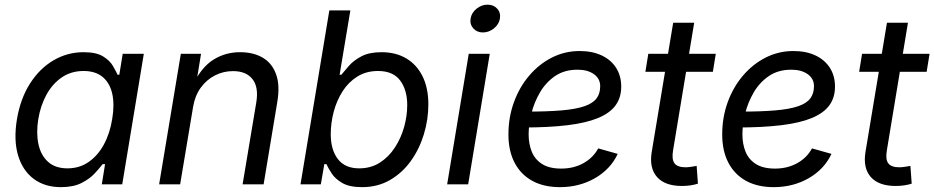

<svg xmlns="http://www.w3.org/2000/svg" viewBox="-20 -771 3908 803"><path d="M234.9 11.7Q167 11.7 120.6 -23.2Q74.2 -58.1 55.4 -121.8Q36.6 -185.5 50.8 -272Q65.4 -358.9 105.5 -421.6Q145.5 -484.4 203.6 -518.6Q261.7 -552.7 329.6 -552.7Q382.3 -552.7 410.6 -535.4Q439 -518.1 451.9 -495.8Q464.8 -473.6 471.7 -458.5H479L493.2 -545.9H581.5L491.2 0H405.8L419.4 -84.5H409.2Q397 -68.4 376 -45.7Q355 -22.9 320.8 -5.6Q286.6 11.7 234.9 11.7ZM262.2 -66.9Q312 -66.9 350.3 -93.3Q388.7 -119.6 414.1 -166Q439.5 -212.4 449.2 -272.9Q459.5 -333.5 449.5 -378.7Q439.5 -423.8 409.4 -449Q379.4 -474.1 329.6 -474.1Q277.3 -474.1 238 -447Q198.7 -419.9 174.1 -374.5Q149.4 -329.1 140.1 -272.9Q130.9 -215.8 140.6 -168.9Q150.4 -122.1 180.7 -94.5Q210.9 -66.9 262.2 -66.9Z M787.6 -324.2 733.4 0H645.5L736.3 -545.9H820.8L799.3 -413.6L786.6 -416.5Q823.2 -490.7 873 -521.7Q922.9 -552.7 983.9 -552.7Q1040.5 -552.7 1079.6 -529.3Q1118.7 -505.9 1135 -459.5Q1151.4 -413.1 1139.6 -343.8L1082.5 0H994.6L1051.8 -342.3Q1062.5 -406.2 1036.1 -439.9Q1009.8 -473.6 954.6 -473.6Q914.6 -473.6 879.4 -455.8Q844.2 -438 819.8 -404.5Q795.4 -371.1 787.6 -324.2Z M1494.1 11.7Q1441.4 11.7 1411.6 -5.6Q1381.8 -22.9 1367.2 -45.7Q1352.5 -68.4 1345.2 -84.5H1336.4L1321.8 0H1236.8L1357.4 -727.5H1445.3L1400.4 -458.5H1407.7Q1420.4 -474.1 1439.9 -496.3Q1459.5 -518.6 1491.9 -535.6Q1524.4 -552.7 1575.7 -552.7Q1635.7 -552.7 1679.7 -526.4Q1723.6 -500 1747.6 -451.2Q1771.5 -402.3 1771.5 -334.5Q1771.5 -271 1752.7 -209.2Q1733.9 -147.5 1698.2 -97.7Q1662.6 -47.9 1611.1 -18.1Q1559.6 11.7 1494.1 11.7ZM1482.4 -66.9Q1531.2 -66.9 1568.6 -90.8Q1606 -114.7 1631.6 -154.1Q1657.2 -193.4 1670.2 -240Q1683.1 -286.6 1683.1 -332Q1683.1 -394.5 1653.6 -434.3Q1624 -474.1 1561 -474.1Q1511.7 -474.1 1474.6 -450.9Q1437.5 -427.7 1412.8 -389.2Q1388.2 -350.6 1375.7 -303.7Q1363.3 -256.8 1363.3 -209.5Q1363.3 -144.5 1393.1 -105.7Q1422.9 -66.9 1482.4 -66.9Z M1850.1 0 1940.4 -545.9H2028.3L1938 0ZM1999.5 -635.3Q1974.6 -635.3 1959.5 -652.3Q1944.3 -669.4 1948.2 -693.4Q1952.1 -717.8 1973.1 -734.6Q1994.1 -751.5 2019 -751.5Q2044.4 -751.5 2059.6 -734.6Q2074.7 -717.8 2070.8 -693.4Q2066.9 -669.4 2045.9 -652.3Q2024.9 -635.3 1999.5 -635.3Z M2321.8 11.7Q2254.4 11.7 2206.3 -14.6Q2158.2 -41 2132.3 -90.3Q2106.4 -139.6 2106.4 -208.5Q2106.4 -280.3 2129.4 -343.5Q2152.3 -406.7 2193.4 -454.8Q2234.4 -502.9 2288.3 -530.3Q2342.3 -557.6 2404.3 -557.6Q2457 -557.6 2496.1 -539.3Q2535.2 -521 2556.6 -487.5Q2578.1 -454.1 2578.1 -408.7Q2578.1 -362.8 2554.4 -330.3Q2530.8 -297.9 2481 -277.3Q2431.2 -256.8 2353.3 -247.3Q2275.4 -237.8 2167.5 -237.8L2179.2 -304.2Q2268.6 -304.2 2328.6 -309.3Q2388.7 -314.5 2424.1 -326.7Q2459.5 -338.9 2474.9 -359.4Q2490.2 -379.9 2490.2 -410.6Q2490.2 -441.9 2464.1 -460.7Q2438 -479.5 2395.5 -479.5Q2340.3 -479.5 2301.5 -452.9Q2262.7 -426.3 2238.3 -384.5Q2213.9 -342.8 2202.4 -296.1Q2190.9 -249.5 2190.9 -209Q2190.9 -168.9 2204.1 -136.5Q2217.3 -104 2247.3 -85Q2277.3 -65.9 2327.1 -65.9Q2379.4 -65.9 2420.2 -88.6Q2460.9 -111.3 2481.9 -150.4L2563.5 -127.4Q2533.2 -63 2468 -25.6Q2402.8 11.7 2321.8 11.7Z M2973.6 -545.9 2961.4 -470.7H2679.2L2691.4 -545.9ZM2795.4 -675.8H2883.3L2794.9 -141.6Q2788.6 -104 2801.3 -87.6Q2814 -71.3 2847.7 -71.3Q2856 -71.3 2869.1 -73.2Q2882.3 -75.2 2893.6 -77.1L2898.9 -2.9Q2885.7 1.5 2868.2 4.2Q2850.6 6.8 2832.5 6.8Q2760.7 6.8 2727.8 -30.8Q2694.8 -68.4 2705.6 -134.8Z M3215.8 11.7Q3148.4 11.7 3100.3 -14.6Q3052.2 -41 3026.4 -90.3Q3000.5 -139.6 3000.5 -208.5Q3000.5 -280.3 3023.4 -343.5Q3046.4 -406.7 3087.4 -454.8Q3128.4 -502.9 3182.4 -530.3Q3236.3 -557.6 3298.3 -557.6Q3351.1 -557.6 3390.1 -539.3Q3429.2 -521 3450.7 -487.5Q3472.2 -454.1 3472.2 -408.7Q3472.2 -362.8 3448.5 -330.3Q3424.8 -297.9 3375 -277.3Q3325.2 -256.8 3247.3 -247.3Q3169.4 -237.8 3061.5 -237.8L3073.2 -304.2Q3162.6 -304.2 3222.7 -309.3Q3282.7 -314.5 3318.1 -326.7Q3353.5 -338.9 3368.9 -359.4Q3384.3 -379.9 3384.3 -410.6Q3384.3 -441.9 3358.2 -460.7Q3332 -479.5 3289.6 -479.5Q3234.4 -479.5 3195.6 -452.9Q3156.7 -426.3 3132.3 -384.5Q3107.9 -342.8 3096.4 -296.1Q3085 -249.5 3085 -209Q3085 -168.9 3098.1 -136.5Q3111.3 -104 3141.4 -85Q3171.4 -65.9 3221.2 -65.9Q3273.4 -65.9 3314.2 -88.6Q3355 -111.3 3376 -150.4L3457.5 -127.4Q3427.2 -63 3362.1 -25.6Q3296.9 11.7 3215.8 11.7Z M3867.7 -545.9 3855.5 -470.7H3573.2L3585.4 -545.9ZM3689.5 -675.8H3777.3L3689 -141.6Q3682.6 -104 3695.3 -87.6Q3708 -71.3 3741.7 -71.3Q3750 -71.3 3763.2 -73.2Q3776.4 -75.2 3787.6 -77.1L3793 -2.9Q3779.8 1.5 3762.2 4.2Q3744.6 6.8 3726.6 6.8Q3654.8 6.8 3621.8 -30.8Q3588.9 -68.4 3599.6 -134.8Z"/></svg>

Font: Inter Variable
Style: Italic
Weight: 400
Italic angle: -9.39999°
Designer: Rasmus Andersson
Foundry: rsms
Version: Version 4.001;git-9221beed3